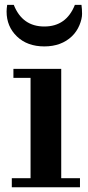

<svg xmlns="http://www.w3.org/2000/svg" viewBox="-20 -790 373 810"><path d="M29.8 -38.1H108.9V-461.4H36.6V-499.5H238.3V-38.1H317.4V0H29.8ZM323.7 -769.5Q326.2 -752.4 326.2 -731.4Q326.2 -710.4 315.2 -683.8Q304.2 -657.2 283.7 -637.2Q238.8 -594.2 167 -594.2Q95.2 -594.2 51.5 -636.2Q7.8 -678.2 7.8 -741.2Q7.8 -752.4 10.3 -769.5H38.1Q74.2 -678.2 167 -678.2Q259.8 -678.2 295.9 -769.5Z"/></svg>

Font: Cantata One
Style: Regular
Weight: 400
Designer: Joana Maria Correia da Silva
Foundry: Joana Maria Correia da Silva
Version: Version 1.002